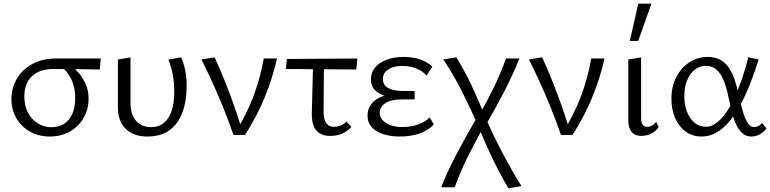

<svg xmlns="http://www.w3.org/2000/svg" viewBox="-20 -731 4172 1040"><path d="M249.5 8.5Q189.6 8.5 142.4 -18.3Q95.2 -45.1 68.5 -91.1Q41.9 -137.1 41.9 -194.5Q41.9 -253.8 70.9 -303.6Q99.8 -353.5 154.3 -383.8Q208.7 -414.2 284.5 -414.2H526L520.5 -354.5Q456.8 -355.6 393.6 -356.5Q330.5 -357.3 268.7 -357.3Q193.5 -357.3 152.6 -317.7Q111.8 -278.2 111.8 -208.1Q111.8 -159.1 131.2 -121.6Q150.6 -84.2 184.5 -63Q218.3 -41.9 259.8 -41.9Q297.9 -41.9 326.6 -60Q355.3 -78.2 371.2 -113.1Q387.2 -148.1 387.2 -198.3Q387.2 -240.6 377.3 -272.8Q367.5 -305 350.1 -329.5Q332.8 -353.9 310 -371.7L361.6 -378.9Q384.5 -361.5 407 -335.2Q429.4 -308.9 444.6 -274.7Q459.8 -240.5 459.8 -196.6Q459.8 -138 432.3 -91.3Q404.7 -44.5 357.5 -18Q310.2 8.5 249.5 8.5Z M778.2 8.5Q703.7 8.5 661.2 -33Q618.7 -74.5 618.7 -147.7V-408.7L687 -420.2V-170.6Q687 -110.5 716.9 -76.5Q746.8 -42.5 797.7 -42.5Q841.3 -42.5 869.1 -66.3Q896.9 -90.1 910.4 -133.2Q923.9 -176.4 923.9 -234.3Q923.9 -282.6 915.9 -326Q907.8 -369.4 891.8 -408.3L961.2 -420.6Q976.6 -384.1 983.9 -346.7Q991.1 -309.4 991.1 -267.5Q991.1 -185.4 968.5 -123.1Q945.8 -60.8 898.9 -26.2Q852 8.5 778.2 8.5Z M1244.6 0Q1209.3 -102.1 1165.9 -204.4Q1122.5 -306.6 1071.1 -408.7L1142.6 -420.5Q1188.2 -320.5 1225.6 -220.3Q1263 -120.1 1293 -20.1H1258.8Q1317.8 -115.4 1354.5 -214Q1391.1 -312.6 1408.6 -414.2H1480.2Q1456.6 -307.4 1413.8 -203.7Q1371 -100 1307.2 0Z M1528.5 -357.3 1534 -411.5 1915.6 -414.2 1910.2 -354.5ZM1668.8 -111.1 1676.5 -408.7H1735L1732.7 -121.5Q1732.7 -104.3 1737.2 -86.4Q1741.7 -68.5 1754.2 -56.3Q1766.7 -44.1 1790.7 -44.1Q1807.9 -44.1 1825.6 -51.2Q1843.4 -58.4 1856.1 -73.1L1883.2 -43.7Q1865.5 -22.5 1836 -8.6Q1806.5 5.2 1769.5 5.2Q1736.9 5.2 1716.5 -6Q1696.1 -17.2 1685.8 -35.2Q1675.5 -53.2 1672.2 -73.4Q1668.8 -93.5 1668.8 -111.1Z M2143.5 8.5Q2097.8 8.5 2058.2 -3.7Q2018.5 -15.9 1994.7 -41Q1970.9 -66 1970.9 -104.9Q1970.9 -160.5 2018.3 -192.5Q2065.7 -224.5 2155.1 -224.5V-200.4Q2107.1 -200.4 2069.7 -210.5Q2032.4 -220.7 2010.7 -243Q1989.1 -265.4 1989.1 -300.8Q1989.1 -338.4 2011.7 -365.5Q2034.3 -392.5 2074.5 -407.6Q2114.7 -422.6 2165.4 -422.6Q2216.6 -422.6 2255.3 -409.4Q2293.9 -396.2 2321.7 -370.4L2290.2 -321.5Q2269.6 -346.1 2236 -360Q2202.5 -373.9 2158.8 -373.9Q2130.7 -373.9 2106.9 -366.1Q2083 -358.3 2068.5 -342.7Q2054.1 -327.2 2054.1 -302.5Q2054.1 -270.7 2082.1 -254.5Q2110.2 -238.2 2164.5 -238.2H2225.9V-192.7H2164.5Q2097.5 -192.7 2067.2 -172.2Q2037 -151.6 2037 -119.1Q2037 -97.3 2052.8 -80Q2068.5 -62.6 2096.1 -52.8Q2123.7 -43 2159.2 -43Q2205.5 -43 2244.1 -56.5Q2282.7 -69.9 2307.3 -95L2330 -57.5Q2308.6 -31.1 2261.1 -11.3Q2213.6 8.5 2143.5 8.5Z M2734.1 289Q2685.6 207.5 2644.6 121.3Q2603.6 35.1 2570.2 -49.5Q2530 -140.5 2483.7 -233.1Q2437.4 -325.7 2381.2 -408.7L2451.6 -420.5Q2498.6 -345.5 2537.1 -262.6Q2575.6 -179.6 2606.6 -101Q2649.3 -3.5 2697.8 89.7Q2746.4 182.8 2804.5 277.2ZM2369.6 283.5Q2406.5 190.3 2457.6 94.7Q2508.7 -0.8 2564.7 -97.3L2600.6 -46.3Q2553.8 37.3 2512.7 120Q2471.5 202.6 2443.4 283.5ZM2607.7 -47.9 2571.3 -100Q2616.6 -178.6 2655.6 -258.9Q2694.5 -339.2 2720.4 -414.2H2793.5Q2758.5 -326.3 2710.2 -232.9Q2661.8 -139.5 2607.7 -47.9Z M3018.6 0Q2983.3 -102.1 2939.9 -204.4Q2896.5 -306.6 2845.1 -408.7L2916.6 -420.5Q2962.2 -320.5 2999.6 -220.3Q3037 -120.1 3067 -20.1H3032.8Q3091.8 -115.4 3128.5 -214Q3165.1 -312.6 3182.6 -414.2H3254.2Q3230.6 -307.4 3187.8 -203.7Q3145 -100 3081.2 0Z M3453.5 5.2Q3418.9 5.2 3401.1 -16.5Q3383.3 -38.3 3383.3 -80.2V-408.7L3452.6 -420.2V-90.5Q3452.6 -67.7 3460.9 -55.9Q3469.2 -44.1 3486.7 -44.1Q3499.4 -44.1 3511.8 -51Q3524.2 -58 3533.9 -71.3L3547.8 -42.8Q3534.3 -21.4 3509.3 -8.1Q3484.4 5.2 3453.5 5.2ZM3391.5 -509.1 3437.2 -711H3508.6L3436.9 -509.1Z M3780.2 8.5Q3730.5 8.5 3693.8 -18.5Q3657.1 -45.4 3637 -91.8Q3616.9 -138.2 3616.9 -195.3Q3616.9 -263.6 3643.9 -314.8Q3670.9 -366 3715.4 -394.3Q3759.8 -422.6 3811.9 -422.6Q3853.2 -422.6 3881.3 -407.1Q3909.4 -391.6 3927.8 -364.5Q3946.3 -337.3 3958.5 -301.7Q3970.6 -266.1 3979.2 -226Q3991.7 -170 4003.3 -129Q4014.8 -87.9 4029.7 -65.2Q4044.6 -42.5 4065.9 -42.5Q4076.2 -42.5 4087.5 -48Q4098.9 -53.5 4107.4 -65.1L4131.6 -36.6Q4120 -18.1 4098.2 -4.8Q4076.4 8.5 4050.1 8.5Q4021 8.5 4000.8 -9.6Q3980.6 -27.7 3966.9 -57.8Q3953.2 -87.9 3943.9 -125.7Q3934.5 -163.5 3926.1 -203.8Q3916.2 -253.9 3901 -292.4Q3885.8 -330.9 3862.1 -352.7Q3838.4 -374.5 3802.1 -374.5Q3771.9 -374.5 3745.3 -354.9Q3718.6 -335.3 3702.7 -298.3Q3686.8 -261.3 3686.8 -208.7Q3686.8 -162.3 3701.6 -124.7Q3716.4 -87.1 3742.9 -65.6Q3769.5 -44.1 3803.6 -44.1Q3830.5 -44.1 3856.7 -62.2Q3882.9 -80.4 3907.5 -113.7Q3932.2 -147.1 3954.7 -193.8Q3977.2 -240.5 3997 -298Q4016.8 -355.5 4033.6 -421L4089.4 -408.7Q4067.5 -338.2 4042.6 -275.6Q4017.8 -213.1 3989.3 -160.9Q3960.8 -108.6 3928.4 -70.7Q3896 -32.7 3859.2 -12.1Q3822.4 8.5 3780.2 8.5Z"/></svg>

Font: Ysabeau
Style: Bold
Weight: 700
Designer: Christian Thalmann (Catharsis Fonts)
Version: Version 2.000;gftools[0.9.27.dev2+g8671c4b]